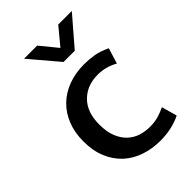

<svg xmlns="http://www.w3.org/2000/svg" viewBox="-210 -775 870 870"><g transform="rotate(-45 225.0 -340.0)"><path d="M299 -68Q331 -68 355.5 -75.5Q380 -83 400 -93L421 -19Q396 -6 362 2Q328 10 288 10Q236 10 190.5 -5.5Q145 -21 111.5 -51.5Q78 -82 58.5 -128Q39 -174 39 -235Q39 -291 57 -336.5Q75 -382 108 -414Q141 -446 187 -463Q233 -480 288 -480Q319 -480 350 -475Q381 -470 419 -452L396 -377Q350 -403 299 -403Q230 -403 187 -360Q144 -317 144 -238Q144 -190 157.5 -157.5Q171 -125 193 -105Q215 -85 242.5 -76.5Q270 -68 299 -68ZM114 -690H198L265 -608L333 -690H420L302 -553H230Z"/></g></svg>

Font: Mukta Malar Medium
Style: Regular
Weight: 500
Designer: Aadarsh Rajan, Girish Dalvi, Yashodeep Gholap
Foundry: Ek Type
Version: Version 2.538;PS 1.000;hotconv 16.6.51;makeotf.lib2.5.65220;